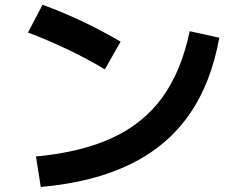

<svg xmlns="http://www.w3.org/2000/svg" viewBox="-20 -747 978 787"><path d="M757.6 -619.1 878.9 -592.4Q845 -403.7 753.9 -274.7Q662.7 -145.6 511.9 -72.7Q361.2 0.3 147.1 19.4L127.5 -105.5Q314.3 -123.1 442 -182.7Q569.6 -242.3 646.7 -349.5Q723.7 -456.6 757.6 -619.1ZM94.7 -613.8 154.4 -727.4Q313.5 -669.9 474.4 -576.5L409.8 -462.7Q334.6 -507.6 255.8 -545Q176.9 -582.5 94.7 -613.8Z"/></svg>

Font: Pretendard JP Variable
Style: Regular
Weight: 400
Designer: Base glyphs from Inter by Rasmus Andersson; Hangul glyphs from Noto Sans CJK(Source Han Sans) by Jang Soo-young and Kang
Foundry: Kil Hyung-jin
Version: Version 1.307;Glyphs 3.2 (3192)